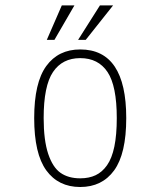

<svg xmlns="http://www.w3.org/2000/svg" viewBox="-20 -700 610 730"><path d="M158 -548.5 215 -679.5H263L187 -548.5ZM277 -548.5 360 -679.5H410L306 -548.5ZM110 -251Q110 -386 156 -449Q202 -512 285 -512Q460 -512 460 -251Q460 -115.5 414 -52.2Q368 11 285 11Q202 11 156 -52.2Q110 -115.5 110 -251ZM285 -22Q318.5 -22 343.5 -33.8Q368.5 -45.5 387 -71.8Q405.5 -98 414.8 -142.8Q424 -187.5 424 -251Q424 -373.5 388.8 -426.2Q353.5 -479 285 -479Q217 -479 181.5 -426.2Q146 -373.5 146 -251Q146 -167 163.2 -115.2Q180.5 -63.5 210.2 -42.8Q240 -22 285 -22Z"/></svg>

Font: League Mono Narrow Thin
Style: Regular
Weight: 100
Width: 3
Designer: Tyler Finck
Foundry: The League of Moveable Type / Tyler Finck
Version: Version 2.210